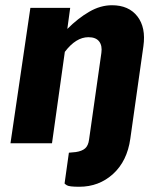

<svg xmlns="http://www.w3.org/2000/svg" viewBox="-20 -547 608 733"><path d="M282.5 166Q243.5 166 235 160.2Q226.5 154.5 226.5 153.5L243 36L269.5 33.5Q293 30 305 19.5Q317 9 320 -14L367 -345Q371 -372.5 358.5 -388.8Q346 -405 317.5 -405Q270 -405 227.5 -349L178.5 0H20L96 -517H248L237 -436.5Q278 -477.5 320.8 -502.2Q363.5 -527 407.5 -527Q471.5 -527 504.5 -484.5Q537.5 -442 527.5 -371L477.5 -17.5Q465.5 68 411.8 117Q358 166 282.5 166Z"/></svg>

Font: Public Sans ExtraBold
Style: Italic
Weight: 800
Italic angle: -8°
Designer: The Public Sans project authors (U.S. Web Design System). Libre Franklin designed by Pablo Impallari and Rodrigo Fuenzal
Version: Version 1.007; ttfautohint (v1.8.1) -l 8 -r 50 -G 200 -x 14 